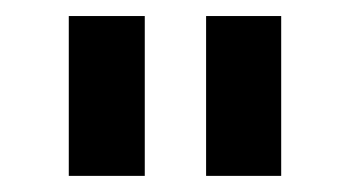

<svg xmlns="http://www.w3.org/2000/svg" viewBox="-20 -721 432 237"><path d="M234.4 -503.9V-701.2H327.1V-503.9ZM64.9 -503.9V-701.2H158.7V-503.9Z"/></svg>

Font: Basically A Sans Serif Medium
Style: Regular
Weight: 500
Designer: Hyung-Suk Kim
Foundry: Mental Design
Version: 1.000